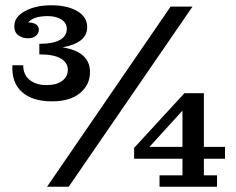

<svg xmlns="http://www.w3.org/2000/svg" viewBox="-20 -707 892 727"><path d="M176.8 -323.2Q103 -323.2 63.2 -358.6Q23.4 -394 26.9 -460H67.9Q67.9 -423.8 92.5 -404.3Q117.2 -384.8 155.8 -384.8Q194.3 -384.8 215.6 -400.9Q236.8 -417 236.8 -442.9Q236.8 -470.7 209 -486.1Q181.2 -501.5 128.9 -501V-541Q179.2 -541 206.1 -555.4Q232.9 -569.8 232.9 -598.1Q232.9 -619.6 212.9 -632.8Q192.9 -646 161.1 -646Q106.4 -646 86.9 -622.1Q127 -620.6 127 -594.2Q127 -580.1 115.2 -570.8Q103.5 -561.5 84 -562Q63 -563 48.6 -574Q34.2 -585 34.2 -607.9Q34.2 -643.1 74.5 -665Q114.7 -687 174.8 -687Q234.9 -687 272.5 -665Q310.1 -643.1 310.1 -604Q310.1 -544.4 216.8 -527.8Q320.8 -511.2 320.8 -434.1Q320.8 -386.2 283.2 -354.7Q245.6 -323.2 176.8 -323.2ZM158.2 0 626 -682.1H709L240.2 0ZM487.8 -106V-147L678.2 -354H752V-150.9H832V-106H752V-43H801.8V0H584V-43H670.9V-106ZM545.9 -150.9H670.9V-288.1Z"/></svg>

Font: Montagu Slab 144pt Medium
Style: Regular
Weight: 500
Designer: Florian Karsten
Foundry: Florian Karsten
Version: Version 1.000